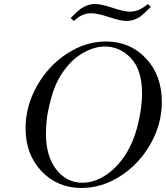

<svg xmlns="http://www.w3.org/2000/svg" viewBox="-20 -911 823 953"><path d="M106.9 -273.9Q106.9 -383.8 163.1 -483.9Q219.2 -584 312 -644.5Q404.8 -705.1 505.9 -705.1Q625 -705.1 704.1 -621.6Q783.2 -538.1 783.2 -404.8Q783.2 -293.9 726.1 -194.6Q668.9 -95.2 576.9 -36.6Q484.9 22 384.8 22Q264.6 22 185.8 -61.5Q106.9 -145 106.9 -273.9ZM208 -248Q208 -135.3 259.5 -69.6Q311 -3.9 389.2 -3.9Q444.3 -3.9 500.2 -38.6Q556.2 -73.2 602.1 -142.1Q643.1 -206.1 664.1 -291.5Q685.1 -377 685.1 -445.8Q685.1 -564.9 629.6 -622.6Q574.2 -680.2 501 -680.2Q447.8 -680.2 389.9 -647Q332 -613.8 285.2 -543Q252.9 -494.1 234.4 -425Q215.8 -356 211.9 -316.4Q208 -276.9 208 -248ZM331.1 -820.8V-821.8Q334 -823.7 343 -833.3Q352.1 -842.8 355.5 -845.9Q358.9 -849.1 367.9 -857.2Q377 -865.2 382.6 -868.7Q388.2 -872.1 397 -877Q405.8 -881.8 413.8 -884.5Q421.9 -887.2 431.9 -889.2Q441.9 -891.1 453.1 -891.1Q481.9 -891.1 539.1 -872.1Q596.2 -853 625 -853Q669.9 -853 713.9 -891.1L728 -877V-876Q725.1 -873 714.1 -862.5Q703.1 -852.1 699 -848.1Q694.8 -844.2 684.8 -835.7Q674.8 -827.1 668 -823.5Q661.1 -819.8 651.1 -815.4Q641.1 -811 630.1 -809.1Q619.1 -807.1 606.9 -807.1Q578.1 -807.1 521 -826.2Q463.9 -845.2 434.1 -845.2Q414.1 -845.2 397 -839.1Q379.9 -833 370.8 -826.4Q361.8 -819.8 346.2 -807.1Z"/></svg>

Font: CMU Serif Extra
Style: RomanSlanted
Weight: 500
Italic angle: -9.46001°
Version: Version 0.7.0